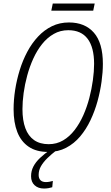

<svg xmlns="http://www.w3.org/2000/svg" viewBox="-20 -852 631 1089"><path d="M253.4 9.8Q186 9.8 142.6 -19.8Q99.1 -49.3 78.1 -103.3Q57.1 -157.2 57.1 -231.9Q57.1 -285.6 65.9 -342.3Q74.7 -398.9 91.8 -454.3Q108.9 -509.8 134.8 -558.3Q160.6 -606.9 195.8 -644.5Q231 -682.1 274.7 -703.4Q318.4 -724.6 371.1 -724.6Q461.9 -724.6 512.7 -666.5Q563.5 -608.4 563.5 -489.7Q563.5 -442.9 555.9 -388.2Q548.3 -333.5 533 -277.6Q517.6 -221.7 493.2 -170.2Q468.8 -118.7 434.6 -78.1Q400.4 -37.6 355.2 -13.9Q310.1 9.8 253.4 9.8ZM256.3 -34.2Q301.3 -34.2 337.9 -55.7Q374.5 -77.1 403.1 -114.3Q431.6 -151.4 452.4 -198Q473.1 -244.6 486.6 -295.9Q500 -347.2 506.8 -397.2Q513.7 -447.3 513.7 -489.7Q513.7 -583 477.1 -631.8Q440.4 -680.7 367.2 -680.7Q321.8 -680.7 284.7 -659.4Q247.6 -638.2 218.8 -602.1Q189.9 -565.9 168.9 -519.8Q147.9 -473.6 134.3 -423.3Q120.6 -373 114 -324Q107.4 -274.9 107.4 -232.9Q107.4 -169.4 123.8 -125Q140.1 -80.6 173.3 -57.4Q206.5 -34.2 256.3 -34.2ZM271 -791.5 279.3 -832H517.1L508.8 -791.5ZM229.5 217.3Q196.3 217.3 176.3 198.7Q156.2 180.2 156.2 147.5Q156.2 117.7 169.4 92.3Q182.6 66.9 207.5 43.5Q232.4 20 266.6 -3.9L300.8 0Q272 22.5 249 44.7Q226.1 66.9 212.6 90.3Q199.2 113.8 199.2 140.1Q199.2 159.7 209.7 170.2Q220.2 180.7 240.2 180.7Q251 180.7 261.2 178.7Q271.5 176.8 279.8 174.3L276.4 210Q267.1 212.9 255.4 215.1Q243.7 217.3 229.5 217.3Z"/></svg>

Font: Open Sans SemiCondensed Light
Style: Italic
Weight: 300
Width: 4
Italic angle: -12°
Designer: Monotype Design Team
Foundry: Monotype Imaging Inc.
Version: Version 3.000